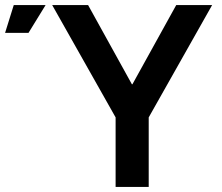

<svg xmlns="http://www.w3.org/2000/svg" viewBox="-185 -734 873 754"><path d="M20 -714H161L333 -403H335L507 -714H648L399 -273V0H269V-273ZM-131 -714H-6L-73 -605H-165Z"/></svg>

Font: Non Bureau Medium
Style: Regular
Weight: 500
Designer: Jona Saucedo
Foundry: Non Foundry
Version: Version 1.000; ttfautohint (v1.8.4)